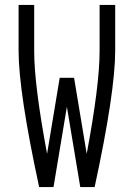

<svg xmlns="http://www.w3.org/2000/svg" viewBox="-20 -755 540 775"><path d="M138 0Q55 -384 55 -551V-735H118V-548Q118 -412 170 -134L221 -441H279L330 -134Q382 -412 382 -548V-735H445V-551Q445 -384 362 0H304L250 -324L196 0Z"/></svg>

Font: Iosevka SS01 Light
Style: Regular
Weight: 300
Monospace: yes
Designer: Belleve Invis
Foundry: Belleve Invis
Version: 2.3.3; ttfautohint (v1.8.3)